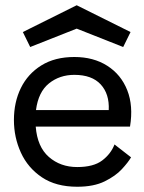

<svg xmlns="http://www.w3.org/2000/svg" viewBox="-20 -701 548 731"><path d="M479 -102Q468 -83 444 -57Q420 -31 378.5 -10.5Q337 10 274 10Q193 10 139.5 -26Q86 -62 59.5 -120Q33 -178 33 -244Q33 -312 59.5 -366Q86 -420 137.5 -452Q189 -484 263 -484Q336 -484 388.5 -450.5Q441 -417 464.5 -357.5Q488 -298 475 -219H116Q122 -142 166 -103.5Q210 -65 274 -65Q336 -65 369 -90Q402 -115 416 -151ZM263 -416Q207 -416 166.5 -383.5Q126 -351 117 -282H394Q397 -343 363.5 -379.5Q330 -416 263 -416ZM272 -681 477 -579 449 -522 272 -592 95 -522 67 -579Z"/></svg>

Font: Lil Grotesk Medium
Style: Regular
Weight: 500
Designer: Bastien Sozeau
Foundry: NBR — Bastien Sozeau
Version: Version 3.003; ttfautohint (v1.8.4.7-5d5b);gftools[0.9.33]